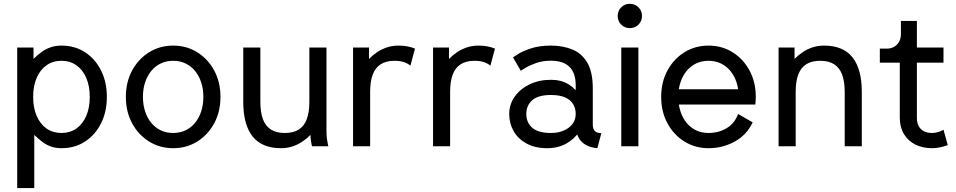

<svg xmlns="http://www.w3.org/2000/svg" viewBox="-20 -752 4916 987"><path d="M150.4 -253.9Q150.4 -310.1 168.5 -351.8Q186.5 -393.6 219.2 -416.5Q252 -439.5 295.9 -439.5Q339.8 -439.5 372.6 -416.5Q405.3 -393.6 423.3 -351.8Q441.4 -310.1 441.4 -253.9Q441.4 -197.8 423.3 -156Q405.3 -114.3 372.6 -91.3Q339.8 -68.4 295.9 -68.4Q252 -68.4 219.2 -91.3Q186.5 -114.3 168.5 -156Q150.4 -197.8 150.4 -253.9ZM68.4 -425.8V214.8H156.2V-58.6Q177.2 -38.1 197.5 -22.7Q217.8 -7.3 241.7 1.2Q265.6 9.8 295.9 9.8Q364.7 9.8 417.2 -24.4Q469.7 -58.6 499.5 -118.2Q529.3 -177.7 529.3 -253.9Q529.3 -330.1 499.5 -389.6Q469.7 -449.2 417.2 -483.4Q364.7 -517.6 295.9 -517.6Q265.6 -517.6 240.7 -509Q215.8 -500.5 194.6 -485.4Q173.3 -470.2 152.3 -449.2V-507.8H68.4Q68.4 -507.8 68.4 -497.8Q68.4 -487.8 68.4 -469.2Q68.4 -450.7 68.4 -425.8Z M714.8 -253.9Q714.8 -294.4 725.8 -328.1Q736.8 -361.8 757.3 -387Q777.8 -412.1 806.4 -425.8Q835 -439.5 870.1 -439.5Q905.3 -439.5 933.8 -425.8Q962.4 -412.1 982.9 -387Q1003.4 -361.8 1014.4 -328.1Q1025.4 -294.4 1025.4 -253.9Q1025.4 -213.9 1014.4 -179.9Q1003.4 -146 982.9 -120.8Q962.4 -95.7 933.8 -82Q905.3 -68.4 870.1 -68.4Q835 -68.4 806.4 -82Q777.8 -95.7 757.3 -120.8Q736.8 -146 725.8 -179.9Q714.8 -213.9 714.8 -253.9ZM627 -253.9Q627 -177.7 659.2 -118.2Q691.4 -58.6 746.6 -24.4Q801.8 9.8 870.1 9.8Q939 9.8 993.9 -24.4Q1048.8 -58.6 1081.1 -118.2Q1113.3 -177.7 1113.3 -253.9Q1113.3 -330.1 1081.1 -389.6Q1048.8 -449.2 993.9 -483.4Q939 -517.6 870.1 -517.6Q801.8 -517.6 746.6 -483.4Q691.4 -449.2 659.2 -389.6Q627 -330.1 627 -253.9Z M1318.4 -507.8H1230.5V-228.5Q1230.5 -111.3 1278.3 -50.8Q1326.2 9.8 1424.8 9.8Q1455.6 9.8 1482.2 1.2Q1508.8 -7.3 1532.2 -22.7Q1555.7 -38.1 1576.2 -58.6Q1576.2 -43.9 1578.1 -30.5Q1580.1 -17.1 1582 -8.5Q1584 0 1584 0H1668Q1668 0 1665.5 -10Q1663.1 -20 1660.6 -38.6Q1658.2 -57.1 1658.2 -82V-507.8H1570.3V-228.5Q1570.3 -175.3 1557.1 -139.6Q1543.9 -104 1516.1 -86.2Q1488.3 -68.4 1444.3 -68.4Q1400.4 -68.4 1372.6 -86.2Q1344.7 -104 1331.5 -139.6Q1318.4 -175.3 1318.4 -228.5Z M2089.8 -414.6 2113.3 -502Q2094.7 -509.8 2074 -513.7Q2053.2 -517.6 2028.3 -517.6Q1998 -517.6 1971.2 -509Q1944.3 -500.5 1921.1 -485.4Q1897.9 -470.2 1877 -449.2V-507.8H1794.9V0H1882.8V-279.3Q1882.8 -333 1896 -368.4Q1909.2 -403.8 1937 -421.6Q1964.8 -439.5 2008.8 -439.5Q2034.7 -439.5 2054.4 -433.3Q2074.2 -427.2 2089.8 -414.6Z M2501 -414.6 2524.4 -502Q2505.9 -509.8 2485.1 -513.7Q2464.4 -517.6 2439.5 -517.6Q2409.2 -517.6 2382.3 -509Q2355.5 -500.5 2332.3 -485.4Q2309.1 -470.2 2288.1 -449.2V-507.8H2206.1V0H2293.9V-279.3Q2293.9 -333 2307.1 -368.4Q2320.3 -403.8 2348.1 -421.6Q2376 -439.5 2419.9 -439.5Q2445.8 -439.5 2465.6 -433.3Q2485.4 -427.2 2501 -414.6Z M2793 9.8Q2848.1 9.8 2891.1 -13.9Q2934.1 -37.6 2958.7 -77.4Q2983.4 -117.2 2983.4 -166Q2983.4 -214.8 2962.6 -254.6Q2941.9 -294.4 2903.6 -318.1Q2865.2 -341.8 2812.5 -341.8Q2750.5 -341.8 2701.9 -318.1Q2653.3 -294.4 2625.5 -254.6Q2597.7 -214.8 2597.7 -166Q2597.7 -117.2 2620.6 -77.4Q2643.6 -37.6 2687.3 -13.9Q2731 9.8 2793 9.8ZM2939.5 -166Q2939.5 -136.7 2922.9 -114.7Q2906.2 -92.8 2877.7 -80.6Q2849.1 -68.4 2812.5 -68.4Q2746.6 -68.4 2716.1 -95.2Q2685.5 -122.1 2685.5 -166Q2685.5 -210 2716.1 -236.8Q2746.6 -263.7 2812.5 -263.7Q2856.4 -263.7 2884.5 -251.5Q2912.6 -239.3 2926 -217.3Q2939.5 -195.3 2939.5 -166ZM3027.3 -110.8V-296.9Q3027.3 -382.3 2998.8 -430.4Q2970.2 -478.5 2921.4 -498Q2872.6 -517.6 2812.5 -517.6Q2750.5 -517.6 2706.8 -502.4Q2663.1 -487.3 2640.1 -472.2Q2617.2 -457 2617.2 -457L2657.2 -388.2Q2657.2 -388.2 2677.7 -401.1Q2698.2 -414.1 2733.2 -427Q2768.1 -439.9 2812 -439.9Q2842.8 -439.9 2866.5 -432.4Q2890.1 -424.8 2906.5 -409.2Q2922.9 -393.6 2931.2 -369.6Q2939.5 -345.7 2939.5 -312.5V-228.5L2949.2 -219.2V-125L2939.5 -110.8Q2939.5 -82.5 2947 -61Q2954.6 -39.6 2968.8 -24.7Q2982.9 -9.8 3003.7 -1.2Q3024.4 7.3 3050.8 9.8L3071.3 -67.4Q3049.3 -67.4 3038.3 -78.1Q3027.3 -88.9 3027.3 -110.8Z M3173.8 0H3261.7V-507.8H3173.8ZM3155.3 -669.9Q3155.3 -643.6 3173.3 -625.5Q3191.4 -607.4 3217.8 -607.4Q3244.1 -607.4 3262.2 -625.5Q3280.3 -643.6 3280.3 -669.9Q3280.3 -696.3 3262.2 -714.4Q3244.1 -732.4 3217.8 -732.4Q3191.4 -732.4 3173.3 -714.4Q3155.3 -696.3 3155.3 -669.9Z M3415 -293V-214.8H3774.4L3808.6 -293ZM3774.4 -166Q3756.3 -117.2 3715.1 -92.8Q3673.8 -68.4 3622.1 -68.4Q3586.9 -68.4 3558.3 -82Q3529.8 -95.7 3509.3 -120.8Q3488.8 -146 3477.8 -179.9Q3466.8 -213.9 3466.8 -253.9Q3466.8 -294.4 3477.8 -328.1Q3488.8 -361.8 3509.3 -387Q3529.8 -412.1 3558.3 -425.8Q3586.9 -439.5 3622.1 -439.5Q3657.2 -439.5 3685.8 -425.8Q3714.4 -412.1 3734.9 -387Q3755.4 -361.8 3766.4 -328.1Q3777.3 -294.4 3777.3 -253.9Q3777.3 -243.7 3776.6 -234.1Q3775.9 -224.6 3774.4 -214.8H3862.8Q3863.8 -224.6 3864.5 -234.4Q3865.2 -244.1 3865.2 -253.9Q3865.2 -330.1 3833 -389.6Q3800.8 -449.2 3745.8 -483.4Q3690.9 -517.6 3622.1 -517.6Q3553.7 -517.6 3498.5 -483.4Q3443.4 -449.2 3411.1 -389.6Q3378.9 -330.1 3378.9 -253.9Q3378.9 -177.7 3411.1 -118.2Q3443.4 -58.6 3498.5 -24.4Q3553.7 9.8 3622.1 9.8Q3694.8 9.8 3756.8 -24.2Q3818.8 -58.1 3849.1 -123Z M4322.3 0H4410.2V-279.3Q4410.2 -396.5 4362.5 -457Q4314.9 -517.6 4215.8 -517.6Q4185.5 -517.6 4158.7 -509Q4131.8 -500.5 4108.6 -485.4Q4085.4 -470.2 4064.5 -449.2V-507.8H3982.4V0H4070.3V-279.3Q4070.3 -333 4083.5 -368.4Q4096.7 -403.8 4124.5 -421.6Q4152.3 -439.5 4196.3 -439.5Q4240.2 -439.5 4268.1 -421.6Q4295.9 -403.8 4309.1 -368.4Q4322.3 -333 4322.3 -279.3Z M4538.1 -502H4502.9V-429.7H4605.5V-146.5Q4605.5 -98.1 4626.7 -63Q4647.9 -27.8 4685.3 -9Q4722.7 9.8 4771.5 9.8Q4792 9.8 4813.7 5.1Q4835.4 0.5 4852.1 -5.9L4830.1 -85.4Q4820.8 -78.6 4804 -73.5Q4787.1 -68.4 4771.5 -68.4Q4746.6 -68.4 4729 -77.6Q4711.4 -86.9 4702.4 -104.2Q4693.4 -121.6 4693.4 -146.5V-429.7H4830.1V-507.8H4693.4V-644.5H4611.3V-577.1Q4611.3 -555.2 4602.3 -538.3Q4593.3 -521.5 4576.7 -511.7Q4560.1 -502 4538.1 -502Z"/></svg>

Font: Giphurs
Style: Regular
Weight: 400
Version: Version 2.010